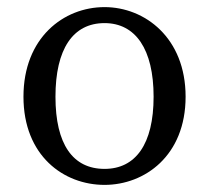

<svg xmlns="http://www.w3.org/2000/svg" viewBox="-20 -507 588 540"><path d="M274 13C387 13 502 -69 502 -235C502 -401 387 -487 274 -487C159 -487 46 -401 46 -235C46 -69 159 13 274 13ZM274 -32C185 -32 136 -101 136 -235C136 -369 185 -442 274 -442C361 -442 412 -369 412 -235C412 -101 361 -32 274 -32Z"/></svg>

Font: Source Serif Variable
Style: Regular
Weight: 389
Designer: Frank Grießhammer
Foundry: Adobe Systems Incorporated
Version: Version 3.001;hotconv 1.0.111;makeotfexe 2.5.65597